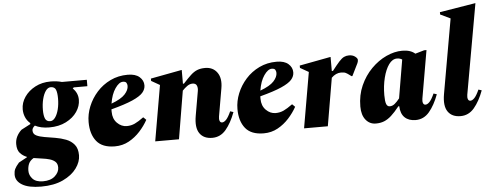

<svg xmlns="http://www.w3.org/2000/svg" viewBox="-80 -911 3356 1312"><g transform="rotate(-5 1598.5 -255.0)"><path d="M153 240Q68 240 23.5 213.5Q-21 187 -21 143Q-21 121 -13.5 104.5Q-6 88 16 63L73 32V29Q45 18 26.5 -3Q8 -24 8 -64Q8 -92 20 -116Q32 -140 53 -159L116 -192V-199Q94 -218 83.5 -243.5Q73 -269 73 -297Q73 -342 100 -381.5Q127 -421 173.5 -445.5Q220 -470 279 -470Q322 -470 356 -460H527V-416H434L426 -410Q443 -393 452 -373Q461 -353 461 -329Q461 -286 434.5 -247Q408 -208 359 -183Q310 -158 244 -158Q214 -158 189.5 -163.5Q165 -169 146 -179Q127 -164 127 -147Q127 -123 149 -112Q171 -101 205 -95.5Q239 -90 278 -83.5Q317 -77 351 -64Q385 -51 407 -24.5Q429 2 429 49Q429 94 397 138Q365 182 303.5 211Q242 240 153 240ZM254 -200Q273 -200 288 -221Q303 -242 311.5 -276Q320 -310 320 -350Q320 -390 311.5 -410.5Q303 -431 276 -431Q257 -431 242 -410Q227 -389 218.5 -354.5Q210 -320 210 -280Q210 -242 219 -221Q228 -200 254 -200ZM75 125Q75 156 98 180.5Q121 205 169 205Q222 205 251 178.5Q280 152 280 120Q280 94 265.5 80.5Q251 67 227.5 60Q204 53 175 49.5Q146 46 118 41Q93 56 84 77Q75 98 75 125Z M679 10Q593 10 553.5 -39Q514 -88 514 -171Q514 -225 535.5 -278Q557 -331 596 -374.5Q635 -418 689 -444Q743 -470 808 -470Q861 -470 888.5 -446Q916 -422 916 -388Q916 -361 896 -338Q876 -315 824 -292Q772 -269 677 -244Q677 -236 677 -227Q677 -179 706 -150Q735 -121 772 -121Q802 -121 827.5 -133Q853 -145 887 -170H890L908 -152Q886 -112 852.5 -75Q819 -38 775.5 -14Q732 10 679 10ZM771 -425Q745 -425 718 -386Q691 -347 681 -283Q748 -308 774.5 -337Q801 -366 801 -394Q801 -405 795.5 -415Q790 -425 771 -425Z M956 0 1022 -381 964 -414V-430L1176 -470H1179V-376H1186Q1217 -410 1239.5 -431Q1262 -452 1285 -461Q1308 -470 1339 -470Q1393 -470 1421.5 -430Q1450 -390 1438 -322L1405 -131Q1402 -113 1406.5 -101Q1411 -89 1423 -89Q1436 -89 1451 -104.5Q1466 -120 1484 -160L1506 -153Q1479 -80 1441 -35Q1403 10 1347 10Q1288 10 1260.5 -30Q1233 -70 1247 -150L1276 -317Q1280 -339 1273 -355Q1266 -371 1244 -371Q1225 -371 1207.5 -358.5Q1190 -346 1174 -329L1119 0Z M1700 10Q1614 10 1574.5 -39Q1535 -88 1535 -171Q1535 -225 1556.5 -278Q1578 -331 1617 -374.5Q1656 -418 1710 -444Q1764 -470 1829 -470Q1882 -470 1909.5 -446Q1937 -422 1937 -388Q1937 -361 1917 -338Q1897 -315 1845 -292Q1793 -269 1698 -244Q1698 -236 1698 -227Q1698 -179 1727 -150Q1756 -121 1793 -121Q1823 -121 1848.5 -133Q1874 -145 1908 -170H1911L1929 -152Q1907 -112 1873.5 -75Q1840 -38 1796.5 -14Q1753 10 1700 10ZM1792 -425Q1766 -425 1739 -386Q1712 -347 1702 -283Q1769 -308 1795.5 -337Q1822 -366 1822 -394Q1822 -405 1816.5 -415Q1811 -425 1792 -425Z M1977 0 2043 -381 1985 -414V-430L2197 -470H2200V-374H2208Q2239 -414 2257.5 -434.5Q2276 -455 2291.5 -462.5Q2307 -470 2326 -470Q2351 -470 2367.5 -457.5Q2384 -445 2384 -434Q2384 -423 2379 -412L2337 -327H2331L2319 -336Q2306 -346 2294.5 -352Q2283 -358 2262 -358Q2226 -358 2196 -328L2140 0Z M2469 10Q2427 10 2400 -23Q2373 -56 2373 -115Q2373 -193 2402 -258Q2431 -323 2478 -370.5Q2525 -418 2581 -444Q2637 -470 2691 -470Q2748 -470 2779 -442L2841 -460H2857L2800 -131Q2797 -113 2801.5 -101Q2806 -89 2818 -89Q2831 -89 2846 -104.5Q2861 -120 2879 -160L2901 -153Q2874 -80 2836 -35Q2798 10 2742 10Q2695 10 2667.5 -16Q2640 -42 2638 -94H2632Q2601 -55 2576 -32.5Q2551 -10 2526 0Q2501 10 2469 10ZM2543 -178Q2543 -136 2550 -117.5Q2557 -99 2574 -99Q2592 -99 2608 -112Q2624 -125 2642 -148V-150L2686 -410Q2671 -420 2651 -420Q2619 -420 2595 -386.5Q2571 -353 2557 -297.5Q2543 -242 2543 -178Z M3050 10Q2991 10 2963.5 -30Q2936 -70 2950 -150L3040 -661L2971 -694V-710L3215 -750H3218L3108 -131Q3105 -113 3109.5 -101Q3114 -89 3126 -89Q3139 -89 3154 -104.5Q3169 -120 3187 -160L3209 -153Q3182 -80 3144 -35Q3106 10 3050 10Z"/></g></svg>

Font: Spectral ExtraBold
Style: Italic
Weight: 800
Italic angle: -10°
Designer: Jean-Baptiste Levee
Foundry: Production Type
Version: Version 2.001